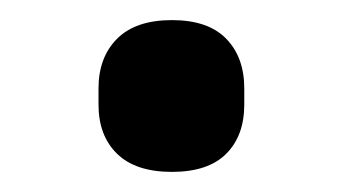

<svg xmlns="http://www.w3.org/2000/svg" viewBox="-20 -158 342 191"><path d="M78 -54V-70Q78 -101 96.5 -119.5Q115 -138 151 -138Q187 -138 205 -119.5Q223 -101 223 -70V-54Q223 -23 205 -5Q187 13 151 13Q115 13 96.5 -5Q78 -23 78 -54Z"/></svg>

Font: IBM Plex Sans JP Medium
Style: Regular
Weight: 500
Designer: Mike Abbink; Paul van der Laan; Pieter van Rosmalen; Wujin Sim; Yejin Wi; Jinhee Kim; Boomi Park; Yona Kim; Kichan Ma
Foundry: Sandoll Inc.
Version: Version 1.001